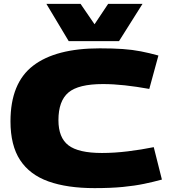

<svg xmlns="http://www.w3.org/2000/svg" viewBox="-20 -959 891 989"><path d="M34 -334Q34 -531 150.5 -620.5Q267 -710 494 -710Q562 -710 612 -706.5Q662 -703 705.5 -694.5Q749 -686 796 -673L749 -501Q682 -513 623 -519.5Q564 -526 510 -526Q384 -526 332.5 -482.5Q281 -439 281 -340Q281 -250 332.5 -210.5Q384 -171 505 -171Q569 -171 638.5 -179.5Q708 -188 772 -201L814 -34Q770 -22 722 -12Q674 -2 612.5 4Q551 10 467 10Q326 10 229.5 -24.5Q133 -59 83.5 -134.5Q34 -210 34 -334ZM714 -939 593 -747H334L219 -939H395L467 -834L537 -939Z"/></svg>

Font: Georama Extended ExtraBold
Style: Regular
Weight: 800
Width: 7
Designer: Jean-Baptiste Levee
Foundry: Production Type
Version: Version 1.000